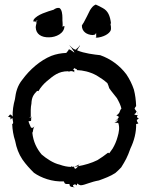

<svg xmlns="http://www.w3.org/2000/svg" viewBox="-20 -811 661 849"><path d="M15 -295C16.3 -295.7 27 -291 27 -291C26 -289 26 -286 26 -285C27 -279 30 -288 33 -288C34 -288 35 -288 35 -289C36 -278 42 -263 34 -263V-262C35 -237 39 -212 47 -188C53 -156 63 -130 79 -106C95 -83 112 -65 130 -47C161 -25 211 -6 262 -9C263 -7 264 -6 264 -5C267 7 283 1 287 3C287 4 288 6 288 7C288 14 296 16 302 16C304 16 307 17 308 18L309 17C302 14 298 7 312 4H314V5C314 7 320 10 320 7C321 5 321 2 321 0C325.9 4.9 337.3 9.8 340 8C355 7 382 -7 417 -13C442 -22 469 -32 490 -46C499 -54 508 -62 516 -71C534 -100 543 -115 557 -155C573 -188 583 -226 582 -263H585C587 -262 590 -266 591 -265H592C592 -265 591 -266 591 -267C585 -274 586 -276 585 -280V-281C586 -280 590 -286 594 -286V-287C593 -287 592 -288 591 -288C583 -292 585 -302 593 -303C589 -303 581 -300 575 -305C574 -305 573 -306 573 -306C577 -308 583 -311 583 -319C580 -323 578 -326 576 -329C573 -332 582 -341 582 -342C581 -368 578 -392 572 -415C564 -439 553 -461 539 -482C510 -521 469 -551 423 -567C395 -570 353 -575 322 -588L321 -589C321 -590 322 -591 323 -592C326 -598 331 -605 334 -609L333 -610C330 -606 325 -600 320 -596V-597H319V-595C316 -592 316 -589 305 -595C299 -599 292 -606 288 -610H287C291 -605 298 -598 301 -591C305 -585 307 -585 307 -583C308 -581 308 -580 309 -578C307 -579 306 -581 304 -582C290 -593 287 -592 285 -593L284 -592C283 -588 277 -582 273 -577C250 -576 228 -572 207 -564C158 -544 112 -504 79 -459C57 -432 50 -404 46 -372C39 -347 35 -321 36 -295C36 -296 34 -297 33 -299C22 -313 22 -296 15 -296ZM106 -275C108 -275 112 -276 116 -276C119 -277 117 -283 118 -289C118 -291 119 -294 120 -295V-296C119 -294 117 -292 115 -292C114 -291 112 -290 110 -289C111.3 -290.3 113.2 -293.5 114 -295L116 -293V-296C117 -297 117 -297 116 -297C116 -315 115 -335 119 -353C120 -379 127 -392 144 -409C145 -409 149 -409 149 -408H150C159 -424 173 -440 186 -451C216 -476 238 -496 281 -496V-495H288C288 -495 294 -499 306 -494C306 -493 308 -492 308 -491L309 -492C308 -492 307 -493 308 -494C308 -496 310 -499 308 -501C306 -503 304 -504 302 -505C304 -505 307 -507 308 -508C314 -514 310 -506 317 -505C318 -505 319 -505 320 -506V-501C347 -500 376 -494 406 -478C423 -468 441 -456 455 -443C458 -436 461 -429 463 -421C473 -406 485 -393 497 -377C506 -361 514 -345 517 -330H516C514 -328 511 -323 510 -319C507 -308 497 -301 494 -302C494 -302 499 -299 505 -295C507.1 -289.8 493.4 -279.4 489 -275H490C492 -276 510 -292 499 -277C496 -273 491 -269 487 -268V-267C491 -268 499 -269 503 -267C510 -248 506 -226 500 -206C495 -187 487 -169 478 -154L463 -133C462 -134 459 -135 458 -136C443 -124 427 -113 411 -103C385 -90 354 -81 325 -76C322 -71 318 -66 311 -64V-66C311 -66 308 -70 307 -73C307 -74 306 -75 306 -76H305C306 -75 305 -74 305 -73H303L304 -72C301 -72 297 -77 297 -77L295 -73C278 -73 260 -77 244 -83C216 -89 185 -110 164 -128C143 -153 127 -184 123 -224C127 -228 125 -238 130 -248C130 -249 131 -250 132 -250L131 -251C128 -248 124 -243 117 -247C113 -257 108 -266 106 -275ZM127 -716H134C136 -714 140 -712 142 -712C141 -706 138 -697 138 -690C139 -660 163 -645 197 -646C227 -646 265 -663 265 -696C261 -696 253 -691 256 -694C259 -701 255 -719 256 -732C256 -747 254 -770 242 -776C233 -777 225 -774 217 -768C191 -760 144 -747 129 -724C128 -722 128 -719 127 -716ZM135 -717C138 -718 141 -719 143 -720C147 -725 146 -712 135 -717ZM258 -562C259 -561 258 -561 258 -562ZM308 -73C314 -76 324 -81 331 -84C329 -82 327 -79 325 -76C319 -75 314 -74 308 -73ZM331 -84C336 -87 339 -89 335 -87C334 -86 332 -85 331 -84ZM342 -698C342 -671 364 -657 390 -656C393 -657 396 -657 400 -658C402 -660 404 -663 405 -666C405 -660 406 -646 405 -644C436 -646 464 -661 470 -678C472 -686 470 -700 468 -709C469 -707 471 -704 471 -706C467 -742 457 -763 435 -775C424 -781 413 -787 403 -791L402 -790C393 -787 385 -777 378 -766C369 -746 359 -729 350 -711C347 -707 344 -702 342 -698ZM400 -644H405C403 -644 402 -645 400 -645ZM583 -319V-321C583 -321 584 -320 586 -315C585 -316 584 -318 583 -319ZM586 -315C587 -312 587 -310 588 -309L589 -310C588 -311 588 -313 586 -315Z"/></svg>

Font: Charger Mayhem
Style: Regular
Weight: 400
Designer: Jasper
Foundry: Cannot Into Space Fonts
Version: Version 0.98